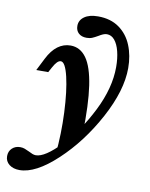

<svg xmlns="http://www.w3.org/2000/svg" viewBox="-138 -650 707 906"><g transform="rotate(10 216.0 -196.5)"><path d="M-50.5 137.7Q-50.5 114.7 -35.2 100.1Q-19.8 85.5 3.6 85.5Q15.4 85.5 25.3 89.2Q35.3 92.9 47.8 99Q57.7 104.3 65.9 107.4Q74.2 110.5 82 110.5Q125.3 110.5 198.9 33.8Q272.4 -42.9 327.9 -153.8Q383.4 -264.7 383.4 -364.6Q383.4 -406.6 375 -439.8Q366.7 -472.9 351.1 -491.6Q335.5 -510.3 313.9 -510.3Q304.9 -510.3 295.5 -506.2Q286 -502.2 275.4 -495.5Q259.9 -486.5 248.4 -481.7Q236.9 -476.9 221.6 -476.9Q197.4 -476.9 183.4 -489.8Q169.3 -502.6 169.3 -525.1Q169.3 -552.4 193.1 -569.2Q216.8 -585.9 258.3 -585.9Q318.4 -585.9 359.4 -556.8Q400.4 -527.6 420.3 -478.6Q440.3 -429.7 440.3 -369.8Q440.3 -262.5 368.4 -129Q296.5 4.5 195.8 98.6Q95.2 192.7 18 192.7Q-12.1 192.7 -31.3 177.7Q-50.5 162.7 -50.5 137.7ZM121.9 -346.9Q113 -346.9 104.2 -338.1Q95.4 -329.4 85.1 -310.4L71.8 -286H14.6L44.4 -344.9Q65.4 -386.8 93.1 -407.4Q120.8 -428 154.4 -428Q200.9 -428 230.6 -386.5Q260.2 -345 273.3 -256.9Q286.3 -168.8 282.6 -30.6Q262.3 -2 235.2 28.3Q208.2 58.6 173.9 89Q183.8 -9.7 179.2 -111.7Q174.6 -213.6 158.9 -280.2Q143.1 -346.9 121.9 -346.9Z"/></g></svg>

Font: Playfair Micro SmCond SmLight
Style: Italic
Weight: 360
Width: 4
Italic angle: -15.6°
Designer: Claus Eggers Sørensen
Foundry: Claus Eggers Sørensen
Version: Version 2.203;Glyphs 3.3 (3326)